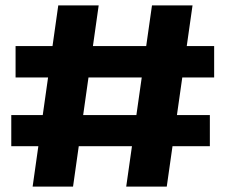

<svg xmlns="http://www.w3.org/2000/svg" viewBox="-20 -695 845 715"><path d="M450 0H601L697 -675H546ZM22 -150.5H761.5V-266.5H22ZM101.5 0H252L347.5 -675H197ZM38 -406.5H777.5V-523.5H38Z"/></svg>

Font: Anybody Thin ExtraBold
Style: Regular
Weight: 800
Version: Version 1.113;gftools[0.9.25]